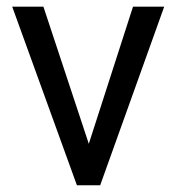

<svg xmlns="http://www.w3.org/2000/svg" viewBox="-20 -548 524 568"><path d="M242.7 -122.6 373.5 -528.3H465.8L276.4 0H207.5L16.1 -528.3H108.4Z"/></svg>

Font: Vazir FD-UI
Style: Regular-FD-UI
Weight: 400
Designer: Saber Rastikerdar
Foundry: Saber Rastikerdar
Version: Version 30.1.0